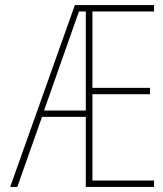

<svg xmlns="http://www.w3.org/2000/svg" viewBox="-20 -734 640 754"><path d="M343 -689V-389H569V-364H343V-25H585V0H317V-275H145L48 0H20L274 -714H585V-689ZM317 -300V-689H290L153 -300Z"/></svg>

Font: Noto Sans Mono UI Thin
Style: Regular
Weight: 250
Monospace: yes
Designer: Monotype Design team
Foundry: Monotype Imaging Inc.
Version: Version 1.000